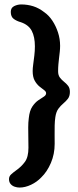

<svg xmlns="http://www.w3.org/2000/svg" viewBox="-20 -655 352 864"><path d="M68 189Q57 189 46 185.2Q35 181.5 27.8 173Q20.5 164.5 20.5 151Q20.5 138.5 30 129.8Q39.5 121 51.5 112.5Q76.5 95 92.2 73.2Q108 51.5 108 9.5Q108 -9.5 107.5 -33.5Q107 -57.5 107 -81.2Q107 -105 109.5 -123Q113 -157 125.5 -175.5Q138 -194 152.5 -203.8Q167 -213.5 177.2 -220Q187.5 -226.5 187.5 -235.5Q187.5 -243 178.5 -249.5Q169.5 -256 157.5 -265.8Q145.5 -275.5 136.2 -292Q127 -308.5 127 -335.5Q127 -347.5 129.5 -365.8Q132 -384 134.5 -405Q137 -426 137 -446.5Q137 -489 123 -516Q109 -543 74 -555Q55.5 -560 42 -569.8Q28.5 -579.5 28.5 -601.5Q28.5 -620 43.8 -627.5Q59 -635 75.5 -635Q103.5 -635 129.2 -627Q155 -619 180 -599.5Q200 -585.5 215.8 -561.8Q231.5 -538 241 -509Q250.5 -480 250.5 -449Q250.5 -435.5 249 -422Q247.5 -408.5 245.8 -394.5Q244 -380.5 242.8 -365.5Q241.5 -350.5 241.5 -334Q241.5 -316.5 249.5 -306Q257.5 -295.5 268 -287.2Q278.5 -279 286.5 -268.8Q294.5 -258.5 294.5 -241.5Q294.5 -222.5 285.8 -211Q277 -199.5 265 -189.5Q253 -179.5 242.8 -165.8Q232.5 -152 229 -127.5Q226.5 -111 226 -90Q225.5 -69 225.8 -47.5Q226 -26 226 -7.5Q226 38.5 209 78.2Q192 118 165.5 143.5Q146 164 119.5 176.5Q93 189 68 189Z"/></svg>

Font: Gluten Medium
Style: Regular
Weight: 500
Designer: Tyler Finck
Foundry: Etcetera Type Company
Version: Version 1.300